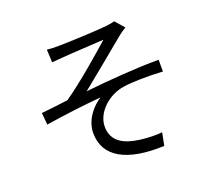

<svg xmlns="http://www.w3.org/2000/svg" viewBox="-133 -939 1267 1151"><g transform="rotate(-20 500.0 -364.0)"><path d="M264 -745 268 -663C289 -665 319 -667 344 -669C387 -673 559 -682 603 -685C540 -629 384 -492 276 -418C226 -412 159 -403 106 -398L113 -322C231 -341 363 -357 469 -366C418 -336 354 -264 354 -180C354 -28 486 48 728 38L744 -43C709 -40 660 -39 602 -47C512 -59 432 -93 432 -192C432 -284 526 -366 622 -379C681 -388 776 -389 873 -384V-459C731 -459 553 -445 403 -429C482 -492 625 -611 699 -672C713 -684 738 -701 752 -709L701 -767C689 -763 670 -759 647 -757C590 -750 386 -742 343 -742C313 -741 288 -742 264 -745Z"/></g></svg>

Font: Noto Sans JP Regular
Style: Regular
Weight: 400
Designer: Ryoko NISHIZUKA (kana & ideographs); Paul D. Hunt (Latin, Greek & Cyrillic); Wenlong ZHANG (bopomofo); Sandoll Communica
Foundry: Adobe Systems Incorporated
Version: Version 1.004;PS 1.004;hotconv 1.0.82;makeotf.lib2.5.63406